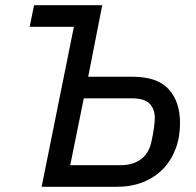

<svg xmlns="http://www.w3.org/2000/svg" viewBox="-20 -718 754 738"><path d="M264 -615H94L111 -698H373L319 -423H490Q585 -423 628.5 -375Q672 -327 672 -245Q672 -191 655 -146Q638 -101 606.5 -68.5Q575 -36 530 -18Q485 0 430 0H140ZM444 -83Q491 -83 522.5 -106.5Q554 -130 563 -178Q569 -205 572 -228Q575 -251 575 -265Q575 -299 555 -319.5Q535 -340 487 -340H302L250 -83Z"/></svg>

Font: IBM Plex Sans Text
Style: Italic
Weight: 450
Italic angle: -11°
Designer: Mike Abbink, Paul van der Laan, Pieter van Rosmalen
Foundry: Bold Monday
Version: Version 3.005